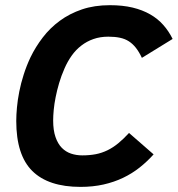

<svg xmlns="http://www.w3.org/2000/svg" viewBox="-20 -710 689 744"><path d="M575.2 -111.8Q550.3 -84 521 -60.8Q491.7 -37.6 457 -21Q422.4 -4.4 381.3 4.9Q340.3 14.2 292 14.2Q167.5 14.2 105.2 -47.4Q43 -108.9 43 -241.2Q43 -264.6 45.7 -293.7Q48.3 -322.8 54.7 -355Q61 -387.2 71.8 -420.9Q82.5 -454.6 98.1 -487.8Q117.7 -528.3 145.8 -564.9Q173.8 -601.6 211.7 -629.4Q249.5 -657.2 297.6 -673.6Q345.7 -689.9 405.8 -689.9Q455.1 -689.9 493.7 -680.7Q532.2 -671.4 562 -654.3Q591.8 -637.2 613 -613Q634.3 -588.9 648.9 -559.1L529.8 -485.8Q519 -508.8 506.8 -524.4Q494.6 -540 479.5 -549.8Q464.4 -559.6 444.8 -563.7Q425.3 -567.9 399.9 -567.9Q368.2 -567.9 342.3 -558.8Q316.4 -549.8 295.2 -533.4Q273.9 -517.1 257.8 -494.4Q241.7 -471.7 230 -444.8Q217.3 -416 209 -387.7Q200.7 -359.4 195.6 -333.5Q190.4 -307.6 188.2 -284.4Q186 -261.2 186 -243.2Q186 -205.1 195.1 -179Q204.1 -152.8 219.5 -137.2Q234.9 -121.6 255.4 -114.7Q275.9 -107.9 298.8 -107.9Q327.1 -107.9 351.1 -112.5Q375 -117.2 396.5 -127.7Q418 -138.2 438.2 -154.8Q458.5 -171.4 480 -194.8Z"/></svg>

Font: Lorenzo Sans
Style: Bold Italic
Weight: 700
Italic angle: -12°
Foundry: Intel Corporation
Version: Version 1.00; ttfautohint (v1.5)